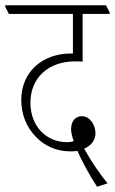

<svg xmlns="http://www.w3.org/2000/svg" viewBox="-43 -642 438 732"><path d="M327 70 367 57C339 23 305 -26 278 -75C307 -88 321 -110 321 -134C321 -165 300 -199 269 -199C244 -199 228 -179 228 -150C228 -136 232 -121 238 -104C230 -101 222 -100 213 -100C131 -100 73 -163 73 -250C73 -346 142 -408 243 -408C253 -408 264 -408 272 -407V-589H375V-595L361 -622H-23V-616L-9 -589H235V-438C232 -438 230 -438 227 -438C118 -438 38 -367 38 -261C38 -205 59 -155 95 -119C127 -86 172 -65 224 -65C235 -65 244 -65 252 -67C269 -28 296 22 327 70Z"/></svg>

Font: Noto Serif Devanagari ExtraCondensed ExtraLight
Style: Regular
Weight: 200
Width: 2
Designer: Universal Thirst, Indian Type Foundry and the Monotype Design Team
Foundry: Monotype Imaging Inc.
Version: Version 2.004